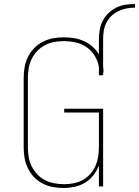

<svg xmlns="http://www.w3.org/2000/svg" viewBox="-20 -929 693 957"><path d="M296 8Q269 8 242.5 3Q216 -2 192 -14.5Q168 -27 149.5 -46.5Q131 -66 119 -90.5Q107 -115 102.5 -141.5Q98 -168 98 -195V-540Q98 -567 102.5 -593.5Q107 -620 119 -644.5Q131 -669 150 -688.5Q169 -708 193 -720.5Q217 -733 243.5 -738Q270 -743 297 -743Q323 -743 348.5 -739Q374 -735 397.5 -724.5Q421 -714 440.5 -697Q460 -680 473 -658V-735Q473 -759 477.5 -782.5Q482 -806 493 -827Q504 -848 521.5 -864.5Q539 -881 560.5 -891.5Q582 -902 605.5 -905.5Q629 -909 653 -909V-891Q632 -891 611 -887Q590 -883 571 -874Q552 -865 536.5 -850.5Q521 -836 511 -817Q501 -798 497.5 -777Q494 -756 494 -735V-597Q495 -590 495.5 -583.5Q496 -577 496 -570Q496 -569 496 -568.5Q496 -568 496 -567H494V-554H473V-595Q468 -625 452 -651Q436 -677 411.5 -694Q387 -711 357 -717.5Q327 -724 297 -724Q273 -724 249 -719.5Q225 -715 203.5 -703.5Q182 -692 165 -674Q148 -656 137.5 -634.5Q127 -613 123 -588.5Q119 -564 119 -540V-195Q119 -171 123 -146.5Q127 -122 138 -100Q149 -78 166 -60Q183 -42 204.5 -31Q226 -20 250.5 -15.5Q275 -11 299 -11Q323 -11 347 -15.5Q371 -20 392 -31.5Q413 -43 429.5 -61.5Q446 -80 455.5 -101.5Q465 -123 469 -147Q473 -171 473 -195V-368H300V-387H494V0H473V-104Q463 -78 445.5 -55.5Q428 -33 404 -18.5Q380 -4 352 2Q324 8 296 8Z"/></svg>

Font: Iosevka Curly Slab ThEx
Style: Regular
Weight: 100
Width: 7
Monospace: yes
Designer: Belleve Invis
Foundry: Belleve Invis
Version: Version 11.1.0; ttfautohint (v1.8.3)